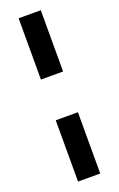

<svg xmlns="http://www.w3.org/2000/svg" viewBox="-157 -772 554 895"><g transform="rotate(-20 120.0 -325.0)"><path d="M175 -730V-426H65V-730ZM175 -224V80H65V-224Z"/></g></svg>

Font: Zilla Slab Bold
Style: Bold
Weight: 700
Designer: Typotheque.com
Foundry: Typotheque type foundry
Version: Version 1.1; 2017; ttfautohint (v1.6)